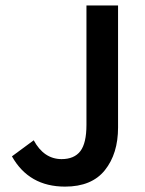

<svg xmlns="http://www.w3.org/2000/svg" viewBox="-20 -674 534 706"><path d="M219.2 12.2Q86.4 12.2 23.9 -99.1L104 -158.2Q141.1 -89.4 206.1 -88.9Q252.9 -88.9 275.4 -118.2Q297.9 -147.5 297.9 -214.8V-653.8H414.1V-205.1Q414.1 -108.9 365.7 -48.3Q317.4 12.2 219.2 12.2Z"/></svg>

Font: SourceSansPro-Semibold
Style: Regular
Weight: 600
Designer: Paul D. Hunt
Foundry: Adobe Systems Incorporated
Version: Version 2.020;PS 2.0;hotconv 1.0.86;makeotf.lib2.5.63406